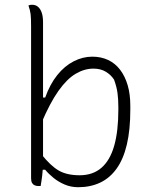

<svg xmlns="http://www.w3.org/2000/svg" viewBox="-20 -773 640 803"><path d="M150 5Q149 5 147 5Q145 5 143.5 5Q142 5 140 5Q132 5 125 2Q118 -1 114 -8Q110 -15 110 -28Q110 -107 110 -186.5Q110 -266 110 -345.5Q110 -425 110 -504.5Q110 -584 110 -663Q110 -698 108 -714Q106 -730 99 -750Q101 -751 103 -751.5Q105 -752 107 -752.5Q109 -753 111 -753Q113 -753 115 -753Q129 -753 139 -744.5Q149 -736 154.5 -720Q160 -704 160 -680Q160 -608 160 -536Q160 -464 160 -392Q160 -320 160 -248Q160 -176 160 -104Q160 -93 159.5 -82Q159 -71 158.5 -60.5Q158 -50 156.5 -39Q155 -28 153.5 -17Q152 -6 150 5ZM153 -63V-128Q192 -79 226 -59.5Q260 -40 313 -40Q368 -40 404 -71Q440 -102 457.5 -163Q475 -224 475 -315V-324Q475 -357 471.5 -383.5Q468 -410 457 -440Q444 -460 422.5 -473Q401 -486 371 -486Q333 -486 296.5 -464.5Q260 -443 224.5 -393Q189 -343 153 -258V-365H169Q189 -421 219.5 -459Q250 -497 288 -516.5Q326 -536 366 -536Q403 -536 432.5 -522Q462 -508 482.5 -481Q503 -454 514 -416.5Q525 -379 525 -331V-314Q525 -230 510.5 -168.5Q496 -107 467.5 -67.5Q439 -28 398.5 -9Q358 10 307 10Q277 10 251 -1Q225 -12 204.5 -28.5Q184 -45 169 -63Z"/></svg>

Font: Recursive Monospace Casual Light
Style: Regular
Weight: 300
Version: Version 1.047